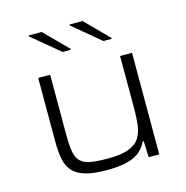

<svg xmlns="http://www.w3.org/2000/svg" viewBox="-107 -822 903 931"><g transform="rotate(-15 344.5 -356.5)"><path d="M317 8Q250 8 209.5 -4Q169 -16 147 -40Q125 -64 117.5 -102Q110 -140 110 -192V-510H170V-209Q170 -155 176 -122.5Q182 -90 200 -73Q218 -56 251 -50.5Q284 -45 338 -45Q405 -45 442.5 -60Q480 -75 496.5 -102.5Q513 -130 517 -167Q521 -204 521 -247V-510H581V0H528L525 -81H519Q509 -57 487.5 -36.5Q466 -16 425.5 -4Q385 8 317 8ZM503 -601H462L324 -716V-721H389L503 -606ZM298 -601H257L119 -716V-721H184L298 -606Z"/></g></svg>

Font: Saira Expanded Light
Style: Regular
Weight: 300
Width: 7
Designer: Hector Gatti with collaboration of the Omnibus-Type team
Foundry: Omnibus-Type
Version: Version 1.101